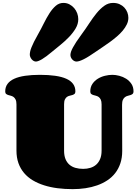

<svg xmlns="http://www.w3.org/2000/svg" viewBox="-20 -1295 959 1327"><path d="M824.7 -252Q824.7 -204.6 812 -166.5Q799.3 -128.4 776.4 -98.9Q753.4 -69.3 721.4 -48.3Q689.5 -27.3 651.4 -13.9Q613.3 -0.5 570.3 5.9Q527.3 12.2 481.9 12.2Q427.7 12.2 377.9 5.9Q328.1 -0.5 284.9 -14.2Q241.7 -27.8 206.5 -48.8Q171.4 -69.8 146.2 -99.6Q121.1 -129.4 107.4 -167.7Q93.8 -206.1 93.8 -253.9V-573.2Q93.8 -594.7 87.9 -606.7Q82 -618.7 73.5 -624.8Q64.9 -630.9 54.9 -633.3Q44.9 -635.7 36.4 -638.4Q27.8 -641.1 22 -646.2Q16.1 -651.4 16.1 -663.1Q16.1 -693.4 32 -715.1Q47.9 -736.8 78.4 -750.7Q108.9 -764.6 153.6 -771.2Q198.2 -777.8 255.9 -777.8Q315.4 -777.8 361.3 -771.2Q407.2 -764.6 438.2 -750.7Q469.2 -736.8 485.1 -715.1Q501 -693.4 501 -663.1Q501 -651.4 495.1 -646.2Q489.3 -641.1 480.7 -638.4Q472.2 -635.7 461.9 -633.5Q451.7 -631.3 443.1 -625.5Q434.6 -619.6 428.7 -607.7Q422.9 -595.7 422.9 -574.2V-253.9Q422.9 -219.7 432.6 -195.8Q442.4 -171.9 460 -156.7Q477.5 -141.6 501.7 -134.8Q525.9 -127.9 554.7 -127.9Q581.5 -127.9 604.7 -135Q627.9 -142.1 645 -157.2Q662.1 -172.4 672.1 -196.3Q682.1 -220.2 682.1 -253.9V-573.2Q682.1 -594.7 676.3 -606.7Q670.4 -618.7 661.9 -624.8Q653.3 -630.9 643.1 -633.3Q632.8 -635.7 624.3 -638.4Q615.7 -641.1 609.9 -646.2Q604 -651.4 604 -663.1Q604 -693.4 618.7 -715.1Q633.3 -736.8 655.8 -750.7Q678.2 -764.6 705.1 -771.2Q731.9 -777.8 756.8 -777.8Q778.8 -777.8 804.4 -771.2Q830.1 -764.6 852.1 -750.7Q874 -736.8 888.4 -715.1Q902.8 -693.4 902.8 -663.1Q902.8 -651.4 897 -646.2Q891.1 -641.1 882.3 -638.2Q873.5 -635.3 863.3 -632.8Q853 -630.4 844.2 -624Q835.4 -617.7 829.6 -605.5Q823.7 -593.3 823.7 -570.8ZM186 -917Q186 -927.2 188.5 -939.2Q190.9 -951.2 197.5 -967.5Q204.1 -983.9 214.8 -1005.9Q225.6 -1027.8 242.7 -1057.6Q263.7 -1094.7 282.7 -1133.3Q301.8 -1171.9 322 -1203.4Q342.3 -1234.9 365.5 -1254.9Q388.7 -1274.9 418 -1274.9Q441.4 -1274.9 460.2 -1264.9Q479 -1254.9 492.7 -1239Q506.3 -1223.1 513.7 -1203.1Q521 -1183.1 521 -1162.6Q521 -1128.9 502.4 -1097.9Q483.9 -1066.9 456.5 -1038.6Q429.2 -1010.3 398.2 -985.1Q367.2 -960 341.8 -939Q297.9 -901.9 270.3 -885.7Q242.7 -869.6 228 -869.6Q219.7 -869.6 212.2 -874Q204.6 -878.4 198.7 -885.5Q192.9 -892.6 189.5 -900.9Q186 -909.2 186 -917ZM466.8 -917Q467.3 -927.2 471.4 -939.2Q475.6 -951.2 484.4 -967.5Q493.2 -983.9 507.6 -1005.9Q522 -1027.8 543.9 -1057.6Q571.3 -1094.7 596.4 -1133.3Q621.6 -1171.9 647.2 -1203.4Q672.9 -1234.9 700.7 -1254.9Q728.5 -1274.9 761.7 -1274.9Q786.6 -1274.9 806.2 -1266.1Q825.7 -1257.3 839.4 -1242.7Q853 -1228 860.1 -1209.5Q867.2 -1190.9 867.2 -1171.9Q867.2 -1148.4 856.4 -1126.2Q845.7 -1104 828.1 -1083Q810.5 -1062 787.6 -1042.5Q764.6 -1022.9 740 -1004.9Q715.3 -986.8 690.7 -970.5Q666 -954.1 645 -939.5Q618.2 -920.9 596.9 -907.5Q575.7 -894 558.8 -885.7Q542 -877.4 529.8 -873.5Q517.6 -869.6 508.8 -869.6Q500 -869.6 492.4 -873.8Q484.9 -877.9 479.2 -884.3Q473.6 -890.6 470.2 -898.4Q466.8 -906.2 466.8 -914.1Z"/></svg>

Font: Corben
Style: Bold
Weight: 700
Designer: vernon adams
Foundry: vernon adams
Version: Version 1.101; ttfautohint (v1.6)